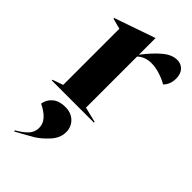

<svg xmlns="http://www.w3.org/2000/svg" viewBox="-259 -589 972 972"><g transform="rotate(45 227.5 -103.0)"><path d="M13 -5 70 -25V-427L13 -442V-447L232 -523H233V-404Q276 -460 314 -491.5Q352 -523 389 -523Q417 -523 434.5 -504Q452 -485 452 -452Q452 -410 426 -384Q401 -399 369 -409Q337 -419 309 -419Q263 -419 233 -391V-25L315 -5V0H13ZM138 215Q138 186 117.5 163Q97 140 58 121Q63 88 88.5 67Q114 46 156 46Q199 46 224.5 71Q250 96 250 134Q250 176 216.5 212Q183 248 154.5 265Q126 282 62 317L59 311Q98 289 118 267Q138 245 138 215Z"/></g></svg>

Font: Nyght Serif Bold
Style: Regular
Weight: 700
Designer: Maksym Kobuzan
Version: Version 0.410